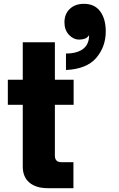

<svg xmlns="http://www.w3.org/2000/svg" viewBox="-20 -984 620 1004"><path d="M230 0Q168 0 133.5 -29.5Q99 -59 99 -113V-436H21V-567H99V-763H267V-567H365V-436H267V-170Q267 -136 301 -136H364V0ZM325 -704Q374 -704 404.5 -721.5Q435 -739 443 -773Q446 -785 446 -800Q437 -787 424.5 -782Q412 -777 394 -777Q364 -777 340.5 -802Q317 -827 317 -867Q317 -911 345 -937.5Q373 -964 419 -964Q475 -964 504 -924.5Q533 -885 533 -820Q533 -739 483 -681Q433 -623 325 -618Z"/></svg>

Font: Open Sauce One Black
Style: Regular
Weight: 900
Designer: Alfredo Marco Pradil
Foundry: Creative Sauce Fz LLC
Version: Version 1.477